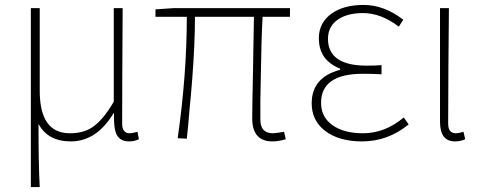

<svg xmlns="http://www.w3.org/2000/svg" viewBox="-20 -560 1953 778"><path d="M105 -527H141V-192Q141 -20 263 -20Q314 -20 349 -41Q396 -70 441 -148V-527H477Q475 -209 475 -59Q475 -20 506 -20Q516 -20 537 -26L543 4Q525 13 503 13Q467 13 453 -14Q440 -39 442 -101H440Q371 13 267 13Q174 13 136 -58Q136 108 141 198H105Z M1002 -81Q1002 -122 1005 -262L1006 -321L1007 -380Q1008 -448 1009 -492H770Q770 -384 759 -241Q755 -186 748 -117L743 -57L737 2L700 0Q737 -259 737 -492H610V-522L682 -527H1155V-492H1044Q1039 -399 1037 -257Q1036 -204 1035 -150V-75Q1035 -20 1086 -20Q1097 -20 1131 -26L1138 4Q1109 13 1084 13Q1002 13 1002 -81Z M1297 -30Q1243 -72 1243 -141Q1243 -247 1358 -277V-282Q1272 -316 1272 -405Q1272 -469 1325 -506Q1374 -540 1453 -540Q1537 -540 1614 -480L1596 -452Q1524 -507 1451 -507Q1389 -507 1351 -482Q1309 -454 1309 -403Q1309 -294 1466 -294Q1499 -294 1526 -296V-259Q1495 -261 1450 -261Q1281 -261 1281 -143Q1281 -86 1327 -53Q1373 -20 1451 -20Q1540 -20 1616 -84L1636 -56Q1552 13 1447 13Q1353 13 1297 -30Z M1763 -66V-527H1799L1798 -409L1797 -293Q1796 -153 1796 -59Q1796 -20 1827 -20Q1839 -20 1858 -26L1865 4Q1847 13 1824 13Q1763 13 1763 -66Z"/></svg>

Font: Noto Sans CJK TC Thin
Style: Regular
Weight: 250
Designer: Ryoko NISHIZUKA ???? (kana & ideographs); Paul D. Hunt (Latin, Greek & Cyrillic); Wenlong ZHANG ??? (bopomofo); Sandoll 
Foundry: Adobe Systems Incorporated
Version: Version 1.004 January 19, 2016